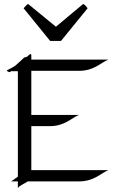

<svg xmlns="http://www.w3.org/2000/svg" viewBox="-20 -922 587 976"><path d="M100.1 -879.9 234.9 -713.9H290L425.3 -879.9C415 -894 413.1 -896 402.8 -901.9L264.2 -786.1L123 -901.9C112.3 -895 112.3 -894 100.1 -879.9ZM136.2 -647C129.9 -647 124 -639.2 119.1 -634.8C112.8 -630.9 103 -629.9 103 -629.9C103 -629.9 82 -608.9 62 -591.8C42 -575.2 15.1 -566.9 15.1 -563C15.1 -559.1 26.9 -555.2 29.8 -555.2C33.2 -555.2 35.2 -560.1 35.2 -560.1H70.8V-23.9C61 -17.1 48.8 -7.8 37.1 0H70.8V34.2C78.1 21 103 13.2 121.1 0H382.8C458 0 493.2 -42 530.8 -57.1H139.2V-280.8H233.9C310.1 -280.8 345.2 -324.2 381.8 -337.9H139.2V-562H382.8C458 -562 493.2 -604 530.8 -619.1H139.2C139.2 -642.1 140.1 -647 136.2 -647Z"/></svg>

Font: Pierce
Style: Roman
Weight: 500
Version: Version 0.2.0